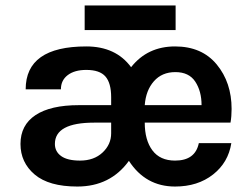

<svg xmlns="http://www.w3.org/2000/svg" viewBox="-20 -669 916 703"><path d="M290 -559V-649H623V-559ZM55 -142Q55 -74 107 -30Q159 14 263 14Q384 14 452 -80Q513 14 621 14Q704 14 760 -30Q816 -74 827 -145H708Q695 -81 621 -81Q566 -81 538 -118.5Q510 -156 510 -220H824Q828 -243 828 -270Q828 -367 773.5 -433Q719 -499 621 -499Q520 -499 460 -423Q404 -499 296 -499Q74 -499 74 -342H203Q203 -375 228 -394Q253 -413 296 -413Q345 -413 366 -389Q387 -365 387 -313V-284H269Q165 -284 110 -247.5Q55 -211 55 -142ZM181 -142Q181 -220 325 -220H387V-181Q387 -140 355.5 -110.5Q324 -81 273 -81Q227 -81 204 -97.5Q181 -114 181 -142ZM510 -284Q514 -338 543.5 -371.5Q573 -405 622 -405Q672 -405 695 -370Q718 -335 718 -284Z"/></svg>

Font: Karmilla
Style: Bold
Weight: 700
Designer: Jonathan Pinhorn
Version: Version 1.000